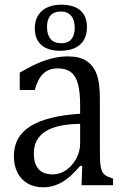

<svg xmlns="http://www.w3.org/2000/svg" viewBox="-20 -789 528 817"><path d="M330 -82 322 -84Q280 -34 242.5 -13Q205 8 163 8Q126 8 97.5 -8.5Q69 -25 54 -55Q39 -85 39 -125Q39 -208 109.5 -252Q180 -296 321 -305V-340Q321 -399 311.5 -433Q302 -467 281 -482.5Q260 -498 225 -498Q187 -498 163.5 -475Q140 -452 128 -406H64V-480Q111 -507 142.5 -520.5Q174 -534 205 -541.5Q236 -549 269 -549Q317 -549 346 -531Q375 -513 390 -477Q405 -441 405 -367V-171Q405 -129 405.5 -112Q406 -95 408.5 -80.5Q411 -66 415.5 -57.5Q420 -49 429.5 -42.5Q439 -36 461 -29V-1H327ZM321 -262Q222 -261 173 -229.5Q124 -198 124 -136Q124 -102 135 -82.5Q146 -63 163 -55Q180 -47 204 -47Q237 -47 264 -67Q291 -87 306 -117Q321 -147 321 -178ZM236 -573Q184 -573 156 -597.5Q128 -622 128 -669Q128 -701 142.5 -724Q157 -747 182.5 -758Q208 -769 240 -769Q294 -769 322 -744.5Q350 -720 350 -674Q350 -625 320.5 -599Q291 -573 236 -573ZM180 -675Q180 -642 195 -623.5Q210 -605 240 -605Q269 -605 283.5 -622Q298 -639 298 -670Q298 -704 282.5 -722Q267 -740 239 -740Q210 -740 195 -723Q180 -706 180 -675Z"/></svg>

Font: Myanglish
Style: Regular
Weight: 400
Designer: KyawKyaw ( MaYenGone)
Foundry: TattooFont3D
Version: Version 1.003 December 13, 2014